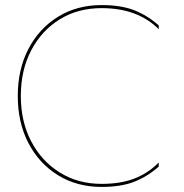

<svg xmlns="http://www.w3.org/2000/svg" viewBox="-20 -728 725 756"><path d="M62 -350Q62 -250 102.5 -172Q143 -94 215 -49Q287 -4 380 -4Q454 -4 508 -24.5Q562 -45 605 -88V-72Q561 -33 509 -12.5Q457 8 380 8Q283 8 208.5 -38Q134 -84 92 -164.5Q50 -245 50 -350Q50 -455 92 -535.5Q134 -616 208.5 -662Q283 -708 380 -708Q457 -708 509 -687.5Q561 -667 605 -628V-613Q522 -696 380 -696Q287 -696 215.5 -652Q144 -608 103 -530Q62 -452 62 -350Z"/></svg>

Font: Jost* Hairline
Style: Regular
Weight: 100
Version: Version 3.7